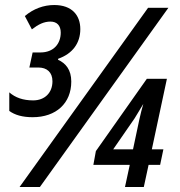

<svg xmlns="http://www.w3.org/2000/svg" viewBox="-20 -745 719 765"><path d="M110 -278C204 -278 264 -334 264 -420C264 -467 242 -493 211 -507L212 -511C269 -531 300 -573 300 -629C300 -684 267 -725 196 -725C154 -725 113 -710 79 -681L107 -628C133 -648 155 -659 181 -659C207 -659 222 -643 222 -615C222 -571 194 -536 141 -536H110L97 -476H133C167 -476 189 -457 189 -421C189 -376 159 -345 112 -345C72 -345 41 -356 17 -377V-303C39 -287 69 -278 110 -278ZM58 0H139L651 -714H570ZM478 0H553L572 -88H618L631 -150H585L645 -431H565L362 -143L352 -88H497ZM431 -150 516 -273C529 -293 539 -312 551 -331C545 -312 541 -293 535 -268L510 -150Z"/></svg>

Font: Noto Sans UI Condensed Medium
Style: Italic
Weight: 500
Width: 3
Italic angle: -12°
Designer: Monotype Design Team
Foundry: Monotype Imaging Inc.
Version: Version 1.901